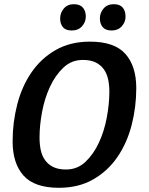

<svg xmlns="http://www.w3.org/2000/svg" viewBox="-20 -880 708 913"><path d="M408 -682Q314 -682 244.5 -642Q175 -602 129.5 -535.5Q84 -469 62 -383.5Q40 -298 40 -208Q40 -103 92 -45Q144 13 260 13Q354 13 423.5 -27Q493 -67 538.5 -133.5Q584 -200 606 -285.5Q628 -371 628 -461Q628 -566 576 -624Q524 -682 408 -682ZM374 -595Q410 -595 434 -583.5Q458 -572 473 -551.5Q488 -531 494 -503.5Q500 -476 500 -444Q500 -387 488 -322Q476 -257 450.5 -202Q425 -147 386.5 -110.5Q348 -74 294 -74Q258 -74 234 -85.5Q210 -97 195 -117.5Q180 -138 174 -165.5Q168 -193 168 -226Q168 -283 180 -347.5Q192 -412 217.5 -467Q243 -522 281.5 -558.5Q320 -595 374 -595ZM331 -860Q301 -860 283.5 -839.5Q266 -819 266 -792Q266 -767 279 -751Q292 -735 321 -735Q352 -735 370 -755Q388 -775 388 -801Q388 -828 374 -844Q360 -860 331 -860ZM521 -860Q490 -860 472.5 -839.5Q455 -819 455 -792Q455 -767 468.5 -751Q482 -735 511 -735Q541 -735 559 -755Q577 -775 577 -801Q577 -828 563.5 -844Q550 -860 521 -860Z"/></svg>

Font: Amaranth
Style: Italic
Weight: 400
Designer: Gesine Todt
Foundry: Gesine Todt
Version: Version 1.001